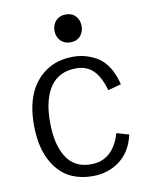

<svg xmlns="http://www.w3.org/2000/svg" viewBox="-78 -719 611 787"><g transform="rotate(-10 227.5 -325.0)"><path d="M208.5 -644.5Q224 -661 250 -661Q276 -661 291 -644.5Q306 -628 306 -603Q306 -578 291 -561.5Q276 -545 250 -545Q224 -545 208.5 -561.5Q193 -578 193 -603Q193 -628 208.5 -644.5ZM135 -452Q182 -485 250 -485Q305 -485 353 -455Q403 -421 423 -340L368 -325Q352 -382 324.5 -409Q297 -436 253 -436Q182 -436 146 -384Q110 -332 110 -238Q110 -146 142 -94Q175 -38 246 -38Q338 -38 370 -146L421 -131Q405 -58 352 -21Q305 11 245 11Q148 11 95.5 -55.5Q43 -122 43 -237Q43 -388 135 -452Z"/></g></svg>

Font: Pavanam
Style: Regular
Weight: 400
Designer: Tharique Azeez
Foundry: Tharique Azeez
Version: Version 1.86; ttfautohint (v1.3) -l 8 -r 50 -G 200 -x 14 -D 